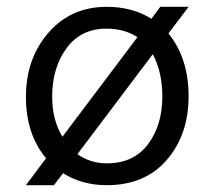

<svg xmlns="http://www.w3.org/2000/svg" viewBox="-20 -534 603 563"><path d="M533 -252Q533 -139 469 -65Q405 9 293 9Q221 9 165 -26L138 9H56L115 -70Q56 -141 56 -250Q56 -362 122 -438Q188 -514 293 -514Q368 -514 424 -479L450 -514H533L474 -436Q533 -363 533 -252ZM133 -251Q133 -182 163 -133L383 -425Q345 -450 292 -450Q217 -450 175 -392.5Q133 -335 133 -251ZM293 -55Q372 -55 414 -111Q456 -167 456 -251Q456 -323 428 -375L207 -82Q245 -55 293 -55Z"/></svg>

Font: Hind Siliguri
Style: Regular
Weight: 400
Designer: Jyotish Sonowal
Foundry: Indian Type Foundry
Version: Version 1.000;PS 1.0;hotconv 1.0.86;makeotf.lib2.5.63406; tt